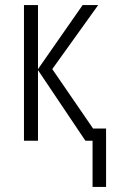

<svg xmlns="http://www.w3.org/2000/svg" viewBox="-20 -552 444 753"><path d="M343 181V0H315L129 -277V0H74V-532H129V-281L304 -532H365L185 -281L345 -48H396V181Z"/></svg>

Font: Noto Sans Condensed Light
Style: Regular
Weight: 300
Width: 3
Designer: Monotype Design Team
Foundry: Monotype Imaging Inc.
Version: Version 2.013; ttfautohint (v1.8.4.7-5d5b)